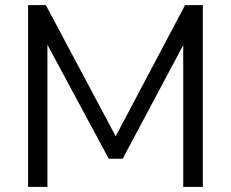

<svg xmlns="http://www.w3.org/2000/svg" viewBox="-20 -725 895 745"><path d="M89 0V-705H158L444 -168H414L698 -705H767V0H691V-595H715L456 -109H402L140 -596H164V0Z"/></svg>

Font: Nunito Sans 12pt ExtraLight 12pt
Style: Regular
Weight: 400
Version: Version 3.101;gftools[0.9.27]